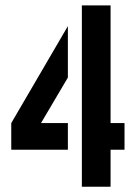

<svg xmlns="http://www.w3.org/2000/svg" viewBox="-20 -705 522 725"><path d="M22.5 -139.6V-240.2L236.3 -606.4V-412.1L134.8 -240.2H236.3V-139.6ZM289.1 0V-684.6H397.5V-240.2H450.2V-139.6H397.5V0Z"/></svg>

Font: Post No Bills Colombo
Style: Bold
Weight: 700
Designer: Kosala Senevirathne, Siva Puranthara, Lasantha Premarathna, Tharique Azeez
Foundry: Mooniak
Version: Version 1.220 ; ttfautohint (v1.6)